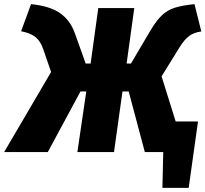

<svg xmlns="http://www.w3.org/2000/svg" viewBox="-66 -735 993 928"><path d="M783 -148H891L846 173H719L723 0H634L556 -293H526L485 0H308L351 -293H323L165 0H-46L181 -387L143 -497Q130 -536 106 -555.5Q82 -575 36 -584L84 -715Q174 -706 223.5 -672Q273 -638 296 -574L348 -428H372L409 -696H583L546 -428H567L662 -589Q690 -636 716.5 -661Q743 -686 778.5 -697.5Q814 -709 874 -715L907 -583Q871 -578 848 -561Q825 -544 801 -505L715 -366Z"/></svg>

Font: Fira Sans Condensed Black
Style: Italic
Weight: 900
Width: 3
Italic angle: -8°
Designer: Carrois Corporate & Edenspiekermann AG
Foundry: Carrois Corporate GbR & Edenspiekermann AG
Version: Version 4.203